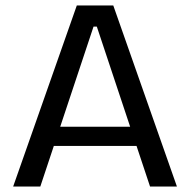

<svg xmlns="http://www.w3.org/2000/svg" viewBox="-20 -680 693 700"><path d="M28 0 260 -660H393L625 0H527L333 -583H321L127 0ZM138 -148V-218H527V-148Z"/></svg>

Font: Bricolage Grotesque 48pt Condensed ExtraBold
Style: Regular
Weight: 400
Version: Version 1.000;gftools[0.9.30]